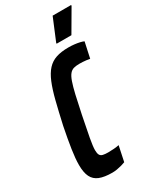

<svg xmlns="http://www.w3.org/2000/svg" viewBox="-223 -957 859 1036"><g transform="rotate(-30 206.0 -439.5)"><path d="M153 8Q104 8 74 -4Q44 -16 30.5 -43.5Q17 -71 17 -118Q17 -157 25.5 -213Q34 -269 49 -344Q67 -425 82 -484.5Q97 -544 114 -585Q131 -626 153.5 -650.5Q176 -675 207.5 -685.5Q239 -696 284 -696Q303 -696 321 -694Q339 -692 354 -688.5Q369 -685 377 -681L356 -584Q346 -586 334.5 -587.5Q323 -589 312 -589.5Q301 -590 292 -590Q271 -590 256.5 -586Q242 -582 231 -569Q220 -556 210.5 -529Q201 -502 190.5 -457Q180 -412 166 -344Q150 -266 141 -216.5Q132 -167 132 -144Q132 -124 137.5 -114Q143 -104 156 -101Q169 -98 188 -98Q205 -98 224 -99.5Q243 -101 256 -104L236 -9Q226 -5 211.5 -1Q197 3 182 5.5Q167 8 153 8ZM240 -745V-750L297 -887H412V-882L332 -745Z"/></g></svg>

Font: Saira ExtraCondensed
Style: Bold Italic
Weight: 700
Width: 2
Italic angle: -12°
Designer: Hector Gatti with collaboration of the Omnibus-Type team
Foundry: Omnibus-Type
Version: Version 1.101